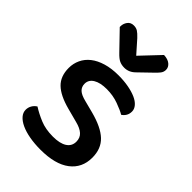

<svg xmlns="http://www.w3.org/2000/svg" viewBox="-212 -783 883 883"><g transform="rotate(45 229.5 -341.0)"><path d="M418 -129Q418 -62 368 -24Q318 14 223 14Q184 14 151 8Q118 2 94.5 -9Q71 -20 58 -35Q45 -50 45 -68Q45 -83 52.5 -96Q60 -109 73 -117Q101 -99 137 -84Q173 -69 221 -69Q266 -69 290 -84.5Q314 -100 314 -129Q314 -154 297.5 -169Q281 -184 249 -192L181 -210Q113 -228 81 -259Q49 -290 49 -344Q49 -373 61 -398.5Q73 -424 96.5 -442.5Q120 -461 155 -471.5Q190 -482 235 -482Q271 -482 300.5 -476.5Q330 -471 351.5 -461.5Q373 -452 385 -438Q397 -424 397 -408Q397 -392 390 -380.5Q383 -369 372 -362Q354 -373 318.5 -386Q283 -399 242 -399Q200 -399 176 -384.5Q152 -370 152 -344Q152 -324 165.5 -311Q179 -298 212 -290L270 -275Q346 -255 382 -221Q418 -187 418 -129ZM229 -603 317 -696Q343 -695 357.5 -683Q372 -671 372 -654Q372 -640 363.5 -629Q355 -618 340 -604L282 -548Q259 -525 229 -525Q211 -525 197 -531.5Q183 -538 164 -558L82 -643V-648Q82 -665 92.5 -679.5Q103 -694 123 -694Q138 -694 148.5 -687.5Q159 -681 175 -664Z"/></g></svg>

Font: Baloo Bhaina 2 Medium
Style: Regular
Weight: 500
Designer: Yesha Goshar, Manish Minz, Shuchita Grover and Ek Type
Foundry: Ek Type
Version: Version 1.640;hotconv 1.0.111;makeotfexe 2.5.65597; ttfautoh